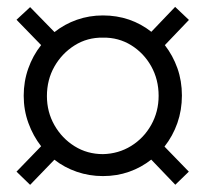

<svg xmlns="http://www.w3.org/2000/svg" viewBox="-20 -519 589 550"><path d="M66.3 10.5 27.3 -27.3 97.8 -100.1Q74.8 -129.6 61.4 -166.5Q47.9 -203.4 47.9 -244.7Q47.9 -285.8 61 -322.8Q74 -359.8 97.8 -389.8L27.3 -462.4L66.3 -498.6L136.1 -427.1Q164.8 -449.9 200.3 -462.4Q235.7 -474.8 274.8 -474.8Q314.6 -474.8 349.7 -462.8Q384.7 -450.7 413.5 -427.9L481.7 -499.3L521.2 -461.9L452.2 -389.7Q475.2 -360.1 488.2 -323.6Q501.1 -287.1 501.1 -245.5Q501.1 -203.6 488.1 -166.5Q475 -129.3 451.2 -99.1L520.9 -27.3L482.2 10.2L413.2 -61.8Q384.7 -39.2 349.7 -26.9Q314.8 -14.6 274.8 -14.6Q235.7 -14.6 200 -26.9Q164.3 -39.2 135.8 -61.5ZM275 -77.5Q319.4 -78.5 355.7 -100.9Q392 -123.4 413.2 -161.3Q434.4 -199.3 434.4 -244.5Q434.4 -291.1 413.2 -329.1Q392 -367 355.7 -389.5Q319.4 -411.9 275 -411.2Q230.1 -411.9 193.7 -389Q157.3 -366 135.8 -328.2Q114.4 -290.4 114.4 -243.7Q114.4 -198.3 135.9 -160.5Q157.5 -122.6 193.7 -100.1Q229.9 -77.5 275 -77.5Z"/></svg>

Font: Nunito Sans 12pt ExtraLight SemiCondensed
Style: Regular
Weight: 200
Width: 4
Version: Version 3.101;gftools[0.9.27]